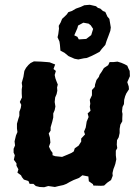

<svg xmlns="http://www.w3.org/2000/svg" viewBox="-20 -766 582 804"><path d="M165 18 146 17 130 13 120 4H104L99 -8L80 -14L72 -24L68 -32L53 -43L57 -57L49 -72V-82L38 -97L42 -116L37 -127V-143L43 -157L41 -174L47 -199L53 -213L51 -228V-248L57 -269L61 -281V-298L67 -314L69 -327L63 -339L72 -358L71 -374V-392L73 -405L71 -419L78 -444L82 -469L89 -482L99 -494L108 -502L122 -509L151 -508L165 -507L178 -506L188 -505L211 -496L204 -477L214 -469L209 -452L212 -438L216 -427L222 -412L219 -400L220 -386L217 -372L211 -358L209 -339L212 -320L209 -305L203 -291V-274L199 -257L192 -233V-219L184 -207L189 -190L191 -169L185 -152L192 -137L200 -126V-116L211 -112L240 -109L257 -116L280 -126L289 -132L293 -145L309 -156L320 -173V-186L336 -203L332 -215L339 -232L343 -257L351 -276L347 -291L359 -302L356 -319L358 -332L356 -348L365 -367V-389L377 -402L378 -412L384 -431L394 -444L397 -453L406 -466L415 -481L433 -493L439 -506H454L472 -508L488 -503L502 -497L513 -491L518 -479L523 -469L524 -447L513 -422L519 -404L520 -392L509 -375L504 -363L500 -348L499 -330L493 -318L491 -299L493 -289L492 -270V-258L484 -244L481 -226V-209L477 -191L470 -179L469 -160L471 -146L465 -135V-116L467 -99L463 -80L459 -68L455 -58L451 -41L452 -30L445 -12L429 -1L416 11L403 12L371 11L369 5L352 -7L350 -27L325 -32L311 -21L288 -12L272 -4L258 4L245 9L226 13L210 17L182 13ZM308 -517 292 -520 267 -531 250 -545 233 -554 231 -578 229 -592 221 -610 224 -623 227 -646 226 -658 234 -672 240 -687 251 -697 260 -706 266 -715 281 -720 298 -730 318 -737 333 -744 356 -746 382 -740 390 -733 400 -730 411 -720 421 -716 430 -696 438 -687 442 -663 444 -651 442 -637 434 -615 426 -594 421 -578 406 -561 397 -549 380 -540 362 -531 342 -523 332 -522ZM310 -601 341 -603 349 -609 362 -619 370 -645 360 -660 351 -667 329 -671 307 -659 304 -648 291 -618 304 -612Z"/></svg>

Font: Winky Rough SemiBold
Style: Italic
Weight: 600
Italic angle: -8.97852°
Designer: Simon Atzbach
Foundry: typofactur
Version: Version 1.206; ttfautohint (v1.8.4.7-5d5b)